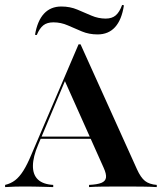

<svg xmlns="http://www.w3.org/2000/svg" viewBox="-20 -762 661 782"><path d="M0.8 0V-8.9Q24.2 -14.5 41.5 -27.8Q58.9 -41.1 75 -66.5Q91.1 -91.9 108.1 -133.1L300 -581.5H308.1L537.9 -72.6Q553.2 -38.7 570.6 -25Q587.9 -11.3 618.5 -8.9V0Q593.5 -1.6 559.3 -2Q525 -2.4 483.1 -2.4Q433.9 -2.4 398 -2Q362.1 -1.6 342.7 0V-8.9Q376.6 -10.5 393.1 -17.3Q409.7 -24.2 411.7 -38.7Q413.7 -53.2 402.4 -78.2L241.9 -437.1L253.2 -452.4L135.5 -172.6Q114.5 -123.4 114.1 -87.1Q113.7 -50.8 134.3 -31Q154.8 -11.3 196.8 -8.9V0Q174.2 -0.8 155.2 -1.2Q136.3 -1.6 119.8 -2Q103.2 -2.4 85.5 -2.4Q63.7 -2.4 43.5 -2Q23.4 -1.6 0.8 0ZM139.5 -196.8 143.5 -205.6H394.4L398.4 -196.8ZM377.4 -621.8Q342.7 -621.8 313.7 -633.9Q284.7 -646 256.5 -658.5Q228.2 -671 197.6 -671Q171.8 -671 156.5 -658.9Q141.1 -646.8 129.8 -619.4L122.6 -620.2Q132.3 -677.4 159.3 -706.5Q186.3 -735.5 229.8 -735.5Q265.3 -735.5 294.8 -723Q324.2 -710.5 352.4 -698.4Q380.6 -686.3 410.5 -686.3Q436.3 -686.3 451.6 -699.6Q466.9 -712.9 477.4 -741.9L484.7 -740.3Q475.8 -681.5 448.8 -651.6Q421.8 -621.8 377.4 -621.8Z"/></svg>

Font: Playfair 144pt
Style: Bold
Weight: 700
Version: Version 2.001;gftools[0.9.30]